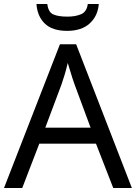

<svg xmlns="http://www.w3.org/2000/svg" viewBox="-20 -938 679 958"><path d="M545 0 459 -221H176L91 0H0L279 -717H360L638 0ZM352 -517Q349 -525 342 -546Q335 -567 328.5 -589.5Q322 -612 318 -624Q311 -593 302 -563.5Q293 -534 287 -517L206 -301H432ZM473 -918Q468 -858 427.5 -821Q387 -784 315 -784Q241 -784 203.5 -820.5Q166 -857 162 -918H216Q221 -877 246 -866Q271 -855 317 -855Q356 -855 384.5 -867Q413 -879 418 -918Z"/></svg>

Font: Noto Sans Lepcha
Style: Regular
Weight: 400
Designer: Monotype Design Team
Foundry: Monotype Imaging Inc.
Version: Version 2.006; ttfautohint (v1.8.4.7-5d5b)